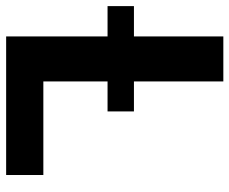

<svg xmlns="http://www.w3.org/2000/svg" viewBox="-120 -666 747 625"><g transform="rotate(90 253.5 -353.5)"><path d="M59.6 -330.1H-39.1V-416H59.6V-707H206.1V-416H303.7V-330.1H206.1V-121.1H510.7V0H59.6Z"/></g></svg>

Font: Pretendard Std
Style: Bold
Weight: 700
Designer: Base glyphs from Inter by Rasmus Andersson; Hangeul glyphs from Noto Sans CJK(Source Han Sans) by Jang Soo-young and Kan
Foundry: Kil Hyung-jin
Version: Version 1.309